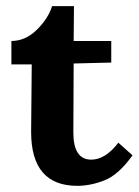

<svg xmlns="http://www.w3.org/2000/svg" viewBox="-20 -588 450 623"><path d="M341 -455V-385L219 -382L218 -158Q218 -70 276 -70Q322 -70 364 -125L410 -84Q365 -21 319.5 -3Q274 15 231 15Q81 15 81 -160L83 -379H17V-455Q62 -455 99 -491Q136 -527 149 -568H220L219 -455Z"/></svg>

Font: Sumana
Style: Bold
Weight: 700
Designer: Cyreal, Alexei Vanyashin (Devanagari), Olga Karpushina (Latin)
Foundry: Cyreal
Version: Version 1.015;PS 001.015;hotconv 1.0.70;makeotf.lib2.5.58329